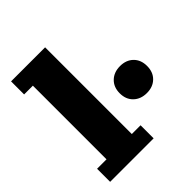

<svg xmlns="http://www.w3.org/2000/svg" viewBox="-197 -848 977 977"><g transform="rotate(-45 292.0 -359.0)"><path d="M34 0V-94H102V-624H39V-718H284V-94H347V0ZM486 -187Q442 -187 414.5 -213.5Q387 -240 387 -284Q387 -328 414.5 -354.5Q442 -381 486 -381Q530 -381 557 -354.5Q584 -328 584 -284Q584 -240 557 -213.5Q530 -187 486 -187Z"/></g></svg>

Font: Montagu Slab 16pt
Style: Bold
Weight: 700
Designer: Florian Karsten
Foundry: Florian Karsten
Version: Version 1.000; ttfautohint (v1.8.3)